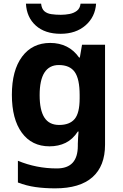

<svg xmlns="http://www.w3.org/2000/svg" viewBox="-20 -791 673 1051"><path d="M255 -556Q305 -556 345 -536Q385 -516 413 -476H417L429 -546H555V1Q555 118 486 179Q417 240 282 240Q224 240 174.5 233Q125 226 78 208V89Q179 131 291 131Q349 131 377.5 100Q406 69 406 7V-4Q406 -21 407.5 -39Q409 -57 410 -71H406Q378 -28 339 -9Q300 10 251 10Q154 10 99.5 -64.5Q45 -139 45 -272Q45 -406 101 -481Q157 -556 255 -556ZM302 -435Q250 -435 223.5 -394Q197 -353 197 -270Q197 -188 223 -147.5Q249 -107 304 -107Q361 -107 388.5 -139.5Q416 -172 416 -253V-271Q416 -359 389 -397Q362 -435 302 -435ZM506 -771Q501 -698 448 -652Q395 -606 312 -606Q226 -606 176 -651Q126 -696 122 -771H205Q208 -743 222.5 -730Q237 -717 261 -713.5Q285 -710 313 -710Q337 -710 360.5 -714.5Q384 -719 401 -732Q418 -745 421 -771Z"/></svg>

Font: Noto Sans Adlam Unjoined
Style: Bold
Weight: 700
Version: Version 3.001